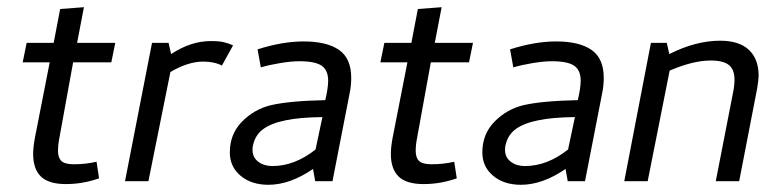

<svg xmlns="http://www.w3.org/2000/svg" viewBox="-20 -503 2161 533"><path d="M72 -76Q72 -94 77 -121L118 -330H43L54 -384H129L147 -478L213 -483L194 -384H300L289 -330H183L145 -121Q141 -101 141 -84Q141 -65 150.5 -56Q160 -47 185 -47Q218 -47 248 -54L255 -8Q210 8 163 8Q115 8 93.5 -13Q72 -34 72 -76Z M627 -377 596 -321Q575 -332 544 -332Q502 -332 453 -303L392 0H327L402 -384H448L455 -353Q510 -389 565 -389Q588 -389 601 -386Q614 -383 627 -377Z M704 -316 695 -366Q764 -388 823 -388Q887 -388 921 -364.5Q955 -341 955 -287Q955 -266 951 -246L903 0H855L849 -34Q785 10 725 10Q678 10 648 -15Q618 -40 618 -80Q618 -131 652 -165.5Q686 -200 732 -211Q784 -223 883 -225Q891 -259 891 -279Q891 -308 873 -320.5Q855 -333 811 -333Q789 -333 758.5 -328Q728 -323 704 -316ZM856 -88 875 -178Q809 -177 773 -169Q733 -161 710.5 -144.5Q688 -128 682 -98Q681 -94 681 -87Q681 -66 697 -54Q713 -42 736 -42Q798 -42 856 -88Z M1065 -76Q1065 -94 1070 -121L1111 -330H1036L1047 -384H1122L1140 -478L1206 -483L1187 -384H1293L1282 -330H1176L1138 -121Q1134 -101 1134 -84Q1134 -65 1143.5 -56Q1153 -47 1178 -47Q1211 -47 1241 -54L1248 -8Q1203 8 1156 8Q1108 8 1086.5 -13Q1065 -34 1065 -76Z M1405 -316 1396 -366Q1465 -388 1524 -388Q1588 -388 1622 -364.5Q1656 -341 1656 -287Q1656 -266 1652 -246L1604 0H1556L1550 -34Q1486 10 1426 10Q1379 10 1349 -15Q1319 -40 1319 -80Q1319 -131 1353 -165.5Q1387 -200 1433 -211Q1485 -223 1584 -225Q1592 -259 1592 -279Q1592 -308 1574 -320.5Q1556 -333 1512 -333Q1490 -333 1459.5 -328Q1429 -323 1405 -316ZM1557 -88 1576 -178Q1510 -177 1474 -169Q1434 -161 1411.5 -144.5Q1389 -128 1383 -98Q1382 -94 1382 -87Q1382 -66 1398 -54Q1414 -42 1437 -42Q1499 -42 1557 -88Z M2019 -282Q2019 -310 2003.5 -322.5Q1988 -335 1953 -335Q1904 -335 1839 -307L1778 0H1713L1787 -384H1831L1838 -353Q1912 -390 1979 -390Q2032 -390 2059 -364.5Q2086 -339 2086 -293Q2086 -282 2082 -258L2032 0H1967L2015 -246Q2019 -265 2019 -282Z"/></svg>

Font: Cambay Devanagari
Style: Italic
Weight: 400
Italic angle: -11°
Designer: Pooja Saxena
Foundry: Pooja Saxena
Version: Version 1.018;PS 001.018;hotconv 1.0.70;makeotf.lib2.5.58329